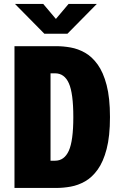

<svg xmlns="http://www.w3.org/2000/svg" viewBox="-20 -928 590 948"><path d="M51.5 0V-700H258.5Q292.5 -700 329 -693.5Q365.5 -687 400 -667.5Q434.5 -648 462.2 -609.5Q490 -571 506.5 -507.8Q523 -444.5 523 -350Q523 -255.5 506.5 -192.2Q490 -129 462.2 -90.5Q434.5 -52 400 -32.5Q365.5 -13 329 -6.5Q292.5 0 258.5 0ZM229.5 -134.5H252Q297.5 -134.5 319.8 -183.8Q342 -233 342 -350Q342 -467.5 320 -516.8Q298 -566 252 -566H229.5ZM54 -908.5H193.5L256 -834.5L318.5 -908.5H458L313 -761.5H199Z"/></svg>

Font: Trispace SemiCondensed ExtraBold
Style: Regular
Weight: 800
Width: 4
Designer: Tyler Finck
Foundry: Etcetera Type Company
Version: Version 1.210; ttfautohint (v1.8.3)